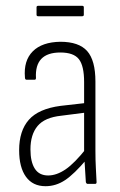

<svg xmlns="http://www.w3.org/2000/svg" viewBox="-20 -634 415 662"><path d="M282 0Q278 0 276 -6Q275 -28 273 -54Q271 -80 271 -99L270 -109V-351Q270 -407 252 -430Q234 -453 188 -453Q99 -453 104 -365Q104 -359 99 -359H72Q66 -359 66 -367Q61 -425 93 -457Q125 -489 188 -490Q252 -490 280.5 -458Q309 -426 309 -353V-114Q309 -82 310.5 -55Q312 -28 313 -6Q313 0 308 0ZM137 8Q93 8 69.5 -24.5Q46 -57 46 -116Q46 -183 79.5 -221Q113 -259 189 -269L277 -279V-246L191 -235Q134 -229 109.5 -199.5Q85 -170 85 -119Q85 -76 100 -52.5Q115 -29 146 -29Q175 -29 206 -50Q237 -71 279 -124V-85Q236 -34 204.5 -13Q173 8 137 8ZM112 -578Q106 -578 106 -583V-609Q106 -614 112 -614H263Q269 -614 269 -609V-583Q269 -578 263 -578Z"/></svg>

Font: Sofia Sans Condensed ExtraLight
Style: Regular
Weight: 250
Version: Version 4.100